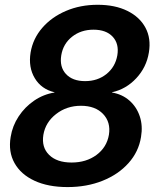

<svg xmlns="http://www.w3.org/2000/svg" viewBox="-20 -759 646 791"><path d="M258.3 11.7Q178.2 11.7 122.1 -14.4Q65.9 -40.5 39.8 -87.2Q13.7 -133.8 23.9 -194.8Q31.2 -240.7 56.9 -279.5Q82.5 -318.4 120.8 -344.5Q159.2 -370.6 204.6 -377.9V-378.9Q150.4 -391.6 123.3 -436.8Q96.2 -481.9 106 -542.5Q115.7 -600.1 154.3 -644.5Q192.9 -689 252 -714.1Q311 -739.3 382.3 -739.3Q454.1 -739.3 504.9 -714.1Q555.7 -689 579.3 -644.8Q603 -600.6 593.3 -542.5Q583.5 -481.9 541.5 -436.8Q499.5 -391.6 441.4 -378.9V-377.9Q483.9 -370.6 513.4 -344.5Q543 -318.4 555.9 -279.5Q568.8 -240.7 561 -194.8Q551.3 -133.8 509.5 -87.2Q467.8 -40.5 402.8 -14.4Q337.9 11.7 258.3 11.7ZM274.9 -89.4Q335.4 -89.4 377.7 -120.8Q419.9 -152.3 428.7 -203.6Q437 -255.4 404.8 -289.3Q372.6 -323.2 313.5 -323.2Q254.9 -323.2 211.2 -289.3Q167.5 -255.4 158.7 -203.6Q150.4 -152.3 182.4 -120.8Q214.4 -89.4 274.9 -89.4ZM330.6 -424.8Q382.3 -424.8 418.7 -454.1Q455.1 -483.4 463.4 -531.2Q471.2 -578.6 444.3 -607.7Q417.5 -636.7 365.2 -636.7Q313.5 -636.7 276.9 -607.7Q240.2 -578.6 232.4 -531.2Q224.6 -483.4 251.7 -454.1Q278.8 -424.8 330.6 -424.8Z"/></svg>

Font: Inter Display Semi Bold
Style: Italic
Weight: 600
Italic angle: -9.39999°
Designer: Rasmus Andersson
Foundry: rsms
Version: Version 4.000;git-4fc901f